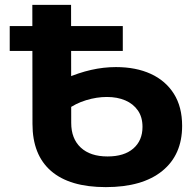

<svg xmlns="http://www.w3.org/2000/svg" viewBox="-20 -762 804 794"><path d="M417.6 11.8Q268.3 11.8 191.3 -54.8Q114.3 -121.4 114.3 -249.6L113.7 -742H273.9L274.5 -253.8Q274.5 -188.5 314 -151.7Q353.4 -115 424.8 -115Q493.5 -115 531.4 -147.9Q569.3 -180.9 569.3 -237.2Q569.3 -277.9 550.2 -305.2Q531.2 -332.6 498.2 -346.8Q465.3 -361 421.8 -361Q380 -361 336.2 -347.7Q292.4 -334.4 257.3 -308.3L248.3 -436.6Q305.4 -461.3 356.8 -472.9Q408.3 -484.6 459.4 -484.6Q542.3 -484.6 603.6 -456.5Q664.8 -428.4 699 -374.3Q733.2 -320.2 733.2 -241.6Q733.2 -121.8 651 -55Q568.7 11.8 417.6 11.8ZM20.2 -551.4V-654.3H487.8V-551.4Z"/></svg>

Font: Montserrat Alternates Thin
Style: Regular
Weight: 100
Designer: Julieta Ulanovsky
Foundry: Julieta Ulanovsky
Version: Version 9.000